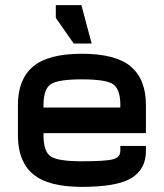

<svg xmlns="http://www.w3.org/2000/svg" viewBox="-20 -720 640 750"><path d="M50 -310V-250H150V-310Q150 -371 177.5 -390.5Q205 -410 300 -410Q395 -410 422.5 -390.5Q450 -371 450 -310V-200H550V-310Q550 -410 491 -460Q432 -510 300 -510Q168 -510 109 -460Q50 -410 50 -310ZM300 -90Q205 -90 177.5 -109.5Q150 -129 150 -190V-250H50V-190Q50 -90 109 -40Q168 10 300 10Q437 10 493.5 -24.5Q550 -59 550 -130V-150H450V-130Q450 -106 422 -98Q394 -90 300 -90ZM100 -200H550V-300H100ZM338 -550 298 -700H198V-650L268 -550Z"/></svg>

Font: Millimetre
Style: Regular
Weight: 500
Designer: Jérémy Landes
Version: Version 1.0